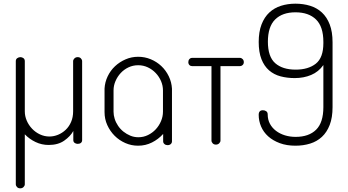

<svg xmlns="http://www.w3.org/2000/svg" viewBox="-20 -787 1892 1045"><path d="M403 -476Q414 -476 420.5 -469Q427 -462 427 -454V-24Q427 -15 420.5 -9.5Q414 -4 403 -4Q393 -4 386 -9.5Q379 -15 379 -24V-74Q363 -45 329.5 -21.5Q296 2 245 2Q207 2 173.5 -14Q140 -30 115 -56V216Q115 224 108 231Q101 238 90 238Q79 238 72.5 231Q66 224 66 216V-181V-214V-454Q66 -465 74 -470.5Q82 -476 91 -476Q100 -476 107.5 -470.5Q115 -465 115 -454V-214V-181Q115 -155 125.5 -130.5Q136 -106 154.5 -86.5Q173 -67 197.5 -55.5Q222 -44 249 -44Q273 -44 296 -53.5Q319 -63 337.5 -80.5Q356 -98 367 -123.5Q378 -149 378 -181V-454Q378 -462 385 -469Q392 -476 403 -476Z M916 -301V-295V-179V-18Q916 -9 909.5 -3Q903 3 892 3Q882 3 875 -3Q868 -9 868 -18V-58Q842 -29 807 -11.5Q772 6 732 6H731Q695 6 662 -8.5Q629 -23 604 -48Q579 -73 564 -106Q549 -139 549 -177V-179V-295V-301V-305Q551 -340 566 -371.5Q581 -403 606 -426.5Q631 -450 663.5 -464Q696 -478 732 -478Q768 -478 800.5 -464.5Q833 -451 858 -427.5Q883 -404 898.5 -372Q914 -340 916 -304ZM732 -432Q704 -432 679.5 -420.5Q655 -409 637 -389.5Q619 -370 608.5 -345.5Q598 -321 598 -295V-179Q598 -160 604 -141Q610 -121 622.5 -102.5Q635 -84 652 -70.5Q669 -57 689.5 -48.5Q710 -40 733 -40Q761 -40 785.5 -52Q810 -64 828 -83.5Q846 -103 856.5 -128Q867 -153 867 -179V-295Q867 -321 856.5 -345.5Q846 -370 827.5 -389.5Q809 -409 784.5 -420.5Q760 -432 732 -432Z M1286 -472Q1294 -472 1300.5 -465.5Q1307 -459 1307 -449Q1307 -439 1300.5 -433Q1294 -427 1286 -427H1180V-22Q1180 -14 1173 -7Q1166 0 1155 0Q1144 0 1137.5 -7Q1131 -14 1131 -22V-427H1026Q1017 -427 1011 -433Q1005 -439 1005 -449Q1005 -459 1011 -465.5Q1017 -472 1026 -472H1286Z M1584 -362Q1543 -362 1507 -371.5Q1471 -381 1444.5 -404Q1418 -427 1403 -465Q1388 -503 1388 -560V-557Q1388 -614 1403.5 -654Q1419 -694 1446 -719Q1473 -744 1509.5 -755.5Q1546 -767 1588 -767Q1631 -767 1668 -755.5Q1705 -744 1732 -719Q1759 -694 1774.5 -654Q1790 -614 1790 -557V-204Q1790 -147 1774.5 -107Q1759 -67 1732 -42Q1705 -17 1668 -5.5Q1631 6 1588 6Q1540 6 1502.5 -8Q1465 -22 1439.5 -45Q1414 -68 1401 -98.5Q1388 -129 1388 -162Q1388 -187 1411 -187Q1421 -187 1429 -181.5Q1437 -176 1437 -164Q1437 -136 1449 -113.5Q1461 -91 1482 -75Q1503 -59 1530.5 -50.5Q1558 -42 1589 -42Q1661 -42 1700.5 -81Q1740 -120 1740 -204V-433Q1714 -396 1673.5 -379Q1633 -362 1584 -362ZM1740 -559Q1740 -642 1700 -681Q1660 -720 1588 -720Q1517 -720 1477.5 -681Q1438 -642 1438 -559V-561Q1438 -478 1478 -443Q1518 -408 1589 -408Q1658 -408 1699 -440.5Q1740 -473 1740 -552Z"/></svg>

Font: AkaAcidDosis
Style: Light
Weight: 300
Designer: Edgar Tolentino, Pablo Impallari, Igino Marini, Aka-Acid
Foundry: Edgar Tolentino, Pablo Impallari, Igino Marini, Aka-Acid
Version: Version 1.007